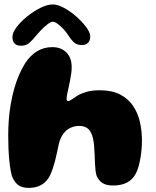

<svg xmlns="http://www.w3.org/2000/svg" viewBox="-20 -844 723 888"><path d="M113.5 25Q81 25 63.2 11Q45.5 -3 35.5 -29Q32 -40 28.8 -58.8Q25.5 -77.5 23 -102.5Q20.5 -127.5 19.2 -157Q18 -186.5 18 -218.5Q18 -254 20.8 -290.5Q23.5 -327 29.8 -362.8Q36 -398.5 45.2 -432Q54.5 -465.5 67.5 -495.8Q80.5 -526 96.5 -552Q120 -587.5 151.2 -606.8Q182.5 -626 222 -626Q262.5 -626 287 -601.5Q311.5 -577 311.5 -533.5Q311.5 -518 309 -500.8Q306.5 -483.5 303 -466.5Q299.5 -449.5 296 -433.8Q292.5 -418 290.2 -406Q288 -394 288 -387Q288 -376.5 294.5 -376.5Q301.5 -376.5 311.8 -384Q322 -391.5 338.2 -401.5Q354.5 -411.5 379.5 -419Q404.5 -426.5 441.5 -426.5Q497.5 -426.5 535 -407.2Q572.5 -388 595 -355Q617.5 -322 627 -280.5Q636.5 -239 636.5 -194Q636.5 -173 634.5 -151Q632.5 -129 628.8 -108.5Q625 -88 619.8 -70.5Q614.5 -53 608 -41Q593.5 -13.5 567.5 0.2Q541.5 14 502.5 14Q471 14 453.5 2.2Q436 -9.5 427 -30.5Q423.5 -41 421.8 -56Q420 -71 419.2 -89Q418.5 -107 417.8 -126.8Q417 -146.5 415.5 -166.5Q414 -186 410.2 -203.2Q406.5 -220.5 399.2 -233.5Q392 -246.5 379.5 -254Q367 -261.5 347.5 -261.5Q326.5 -261.5 310.2 -254.8Q294 -248 282.5 -236.5Q271 -225 263.8 -210.8Q256.5 -196.5 253 -182Q247.5 -157 243.2 -136.8Q239 -116.5 234.5 -99.5Q230 -82.5 224.8 -66.8Q219.5 -51 212.5 -35Q199 -6 174 9.5Q149 25 113.5 25ZM78 -632.5Q37.5 -632.5 37.5 -673Q37.5 -693 56.8 -718.5Q76 -744 105.8 -768Q135.5 -792 167.2 -807.8Q199 -823.5 224 -823.5Q246.5 -823.5 276.2 -807.5Q306 -791.5 333.5 -767Q361 -742.5 379.2 -717.8Q397.5 -693 397.5 -675Q397.5 -656.5 387 -646Q376.5 -635.5 359 -635.5Q336 -635.5 322.2 -648Q308.5 -660.5 294.5 -682.5Q286 -696 272.8 -710.2Q259.5 -724.5 246.2 -734Q233 -743.5 223.5 -743.5Q215.5 -743.5 201.2 -732.8Q187 -722 172 -706.8Q157 -691.5 145.5 -677.5Q129 -657 114.5 -644.8Q100 -632.5 78 -632.5Z"/></svg>

Font: Gluten Thin
Style: Bold
Weight: 700
Version: Version 1.300